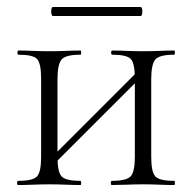

<svg xmlns="http://www.w3.org/2000/svg" viewBox="-20 -531 551 551"><path d="M126 -51 113 -64 385 -336 398 -323ZM98 -81V-305Q98 -349 86.5 -361.5Q75 -374 33 -374Q30 -374 30 -380Q30 -386 33 -386Q51 -386 74.5 -385Q98 -384 123 -384Q146 -384 169.5 -385Q193 -386 211 -386Q213 -386 213 -380Q213 -374 211 -374Q168 -374 156.5 -360Q145 -346 145 -303V-81Q145 -38 156.5 -25Q168 -12 211 -12Q213 -12 213 -6Q213 0 211 0Q192 0 169 -1Q146 -2 123 -2Q98 -2 74.5 -1Q51 0 32 0Q29 0 29 -6Q29 -12 32 -12Q75 -12 86.5 -25Q98 -38 98 -81ZM367 -81V-305Q367 -349 355.5 -361.5Q344 -374 302 -374Q299 -374 299 -380Q299 -386 302 -386Q320 -386 343.5 -385Q367 -384 392 -384Q415 -384 438.5 -385Q462 -386 480 -386Q482 -386 482 -380Q482 -374 480 -374Q437 -374 425.5 -360Q414 -346 414 -303V-81Q414 -38 425.5 -25Q437 -12 480 -12Q482 -12 482 -6Q482 0 480 0Q461 0 438 -1Q415 -2 392 -2Q367 -2 343 -1Q319 0 301 0Q298 0 298 -6Q298 -12 301 -12Q343 -12 355 -25Q367 -38 367 -81ZM132 -485Q129 -485 127.5 -491.5Q126 -498 127.5 -504.5Q129 -511 132 -511H383Q387 -511 388 -504.5Q389 -498 388 -491.5Q387 -485 383 -485Z"/></svg>

Font: Cormorant Light
Style: Regular
Weight: 300
Designer: Christian Thalmann (Catharsis Fonts)
Foundry: Catharsis Fonts
Version: Version 4.000